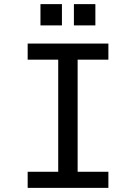

<svg xmlns="http://www.w3.org/2000/svg" viewBox="-20 -910 658 930"><path d="M114 0V-78H262V-621H114V-699H505V-621H356V-78H505V0ZM176 -890H280V-787H176ZM338 -890H442V-787H338Z"/></svg>

Font: Fragment Mono SC
Style: Regular
Weight: 400
Monospace: yes
Designer: Wei Huang based on Nimbus Sans by URW Studio, based on Helvetica by Max Miedinger.
Foundry: Wei Huang
Version: Version 1.012; ttfautohint (v1.8.4.7-5d5b)